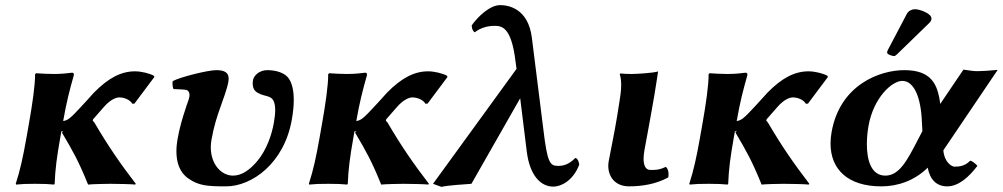

<svg xmlns="http://www.w3.org/2000/svg" viewBox="-20 -718 3917 750"><path d="M349.5 -238C345.2 -246 341.7 -243.2 342.6 -248.2C343.5 -253.2 344.6 -253.1 348.2 -257.2L385.8 -300.2C412.1 -330.4 435.1 -337.5 445.5 -337.5C467.8 -337.5 489 -326.8 496.8 -312.8L505.1 -313.2L583.1 -417.4L580.9 -422.1C565.3 -431.1 532 -439.4 507.5 -439.4C453.8 -439.4 404.1 -414.2 346.8 -356C346.8 -356 298.6 -302 272 -275C258.9 -261.6 244.8 -247.1 226.8 -245.2L226.9 -246C240.1 -321 251.4 -364 268.3 -424C269.5 -431 267.1 -434 261.1 -434C247 -432 219.2 -429 191.2 -429C165.2 -429 138.2 -430.7 120.7 -432L117 -428C117.4 -385 106.2 -310 93 -235L83.3 -180C70 -105 59 -54 41.5 0L43 3C64.1 0.7 82.5 0 117.5 0C151.5 0 172.6 1 191 3L193.5 0C195.6 -57 201.9 -104 215.3 -180L219.7 -205C236.6 -204.8 218.9 -202.7 222.6 -199C263.8 -129 286.1 -91 324 3C339.6 1.2 393.5 0 410.5 0C427.2 0 499.3 1.2 508 3L510.5 0C450 -78.6 402.9 -147 349.5 -238Z M1119.8 -250C1124.9 -278.5 1127.5 -304.6 1127.5 -327.8C1127.5 -362.4 1121.6 -390.4 1109 -410C1094 -433.5 1059 -444 1024 -444C993 -444 971.3 -423 968 -404C967.3 -400.3 967 -396.4 967 -392.5C967 -381.1 970 -369.9 976.7 -363C987.4 -352.1 1005.5 -347.2 1013.6 -345C1024.3 -342.1 1040.6 -339.5 1048 -325C1052.4 -316.5 1055 -305 1055 -288.3C1055 -275.1 1053.3 -258.6 1049.7 -238C1040.9 -187.9 1020 -131.6 986.8 -91C957.7 -55.4 924.9 -32 890.4 -32C843.3 -32 803.4 -77.7 803.4 -142.5C803.4 -152 804.3 -161.8 806.1 -172C815.6 -226 828.1 -263 840.1 -297C850.9 -330 866.3 -366 872.1 -399C872.8 -403.3 873.2 -407.2 873.2 -410.8C873.2 -434.9 856.4 -444 825 -444C792 -444 683.3 -417 654.4 -401C653.9 -398.1 653.7 -394.8 653.7 -391.4C653.7 -383.1 655.2 -374.3 658 -370C670.8 -369 703.7 -369.6 712.1 -365C717.6 -362 721.8 -352 719.9 -341C717.2 -326 711.5 -316 704 -291C693.2 -258 681.5 -220 673.6 -175C670.8 -159.2 669.1 -142.8 669.1 -126.8C669.1 -85.1 680.7 -45.3 715.4 -21C755.5 7 788 10 863 10C964 10 1089.8 -80 1119.8 -250Z M1494.5 -238C1490.2 -246 1486.7 -243.2 1487.6 -248.2C1488.5 -253.2 1489.6 -253.1 1493.2 -257.2L1530.8 -300.2C1557.1 -330.4 1580.1 -337.5 1590.5 -337.5C1612.8 -337.5 1634 -326.8 1641.8 -312.8L1650.1 -313.2L1728.1 -417.4L1725.9 -422.1C1710.3 -431.1 1677 -439.4 1652.5 -439.4C1598.8 -439.4 1549.1 -414.2 1491.8 -356C1491.8 -356 1443.6 -302 1417 -275C1403.9 -261.6 1389.8 -247.1 1371.8 -245.2L1371.9 -246C1385.1 -321 1396.4 -364 1413.3 -424C1414.5 -431 1412.1 -434 1406.1 -434C1392 -432 1364.2 -429 1336.2 -429C1310.2 -429 1283.2 -430.7 1265.7 -432L1262 -428C1262.4 -385 1251.2 -310 1238 -235L1228.3 -180C1215 -105 1204 -54 1186.5 0L1188 3C1209.1 0.7 1227.5 0 1262.5 0C1296.5 0 1317.6 1 1336 3L1338.5 0C1340.6 -57 1346.9 -104 1360.3 -180L1364.7 -205C1381.6 -204.8 1363.9 -202.7 1367.6 -199C1408.8 -129 1431.1 -91 1469 3C1484.6 1.2 1538.5 0 1555.5 0C1572.2 0 1644.3 1.2 1653 3L1655.5 0C1595 -78.6 1547.9 -147 1494.5 -238Z M2242.7 -75C2241 -84 2238.2 -98.6 2227.3 -101C2201.7 -75 2180.9 -70 2159.9 -70C2127.9 -70 2118 -82 2102.3 -214L2057.8 -569C2043.7 -687 1963.6 -698 1933.6 -698C1894.6 -698 1848 -655 1822.7 -619C1822.5 -606.2 1828 -594.4 1834.9 -592C1855.9 -609 1885.3 -617 1910.3 -617C1938.3 -617 1977.1 -616 1993.8 -478L1997.7 -449L1671.5 0L1704.4 12C1728.5 6 1794.2 2 1821.5 0L2012 -334.2L2037.7 -126C2049.3 -33 2091.6 11 2141.6 11C2170.6 11 2218.5 -11 2242.7 -75Z M2390.2 -261.1C2380.7 -201.7 2363 -118.1 2357.7 -88.1C2356.7 -82.2 2356.1 -76.2 2356.1 -70.2C2356.1 -29 2381.5 9.9 2437.4 9.9C2489.4 9.9 2543 0.9 2590.6 -25.1C2591.3 -29 2591.6 -33 2591.6 -36.9C2591.6 -49.2 2588.2 -60.8 2580.8 -66.1C2556.9 -55.1 2546.7 -54.1 2520.7 -54.1C2501.4 -54.1 2494 -72.5 2494 -97.9C2494 -108.1 2495.2 -119.4 2497.3 -131.1C2502.6 -161.1 2512.6 -212.1 2523.1 -272L2535.6 -343C2541.3 -375 2550.6 -439 2550.6 -439C2534.5 -433 2465.8 -429 2446.8 -429C2434.8 -429 2409 -430 2403.2 -431L2400.8 -429C2405 -415.5 2406.5 -400.7 2406.5 -386C2406.5 -362.5 2402.7 -339.2 2399.9 -322Z M2980.5 -238C2976.2 -246 2972.7 -243.2 2973.6 -248.2C2974.5 -253.2 2975.6 -253.1 2979.2 -257.2L3016.8 -300.2C3043.1 -330.4 3066.1 -337.5 3076.5 -337.5C3098.8 -337.5 3120 -326.8 3127.8 -312.8L3136.1 -313.2L3214.1 -417.4L3211.9 -422.1C3196.3 -431.1 3163 -439.4 3138.5 -439.4C3084.8 -439.4 3035.1 -414.2 2977.8 -356C2977.8 -356 2929.6 -302 2903 -275C2889.9 -261.6 2875.8 -247.1 2857.8 -245.2L2857.9 -246C2871.1 -321 2882.4 -364 2899.3 -424C2900.5 -431 2898.1 -434 2892.1 -434C2878 -432 2850.2 -429 2822.2 -429C2796.2 -429 2769.2 -430.7 2751.7 -432L2748 -428C2748.4 -385 2737.2 -310 2724 -235L2714.3 -180C2701 -105 2690 -54 2672.5 0L2674 3C2695.1 0.7 2713.5 0 2748.5 0C2782.5 0 2803.6 1 2822 3L2824.5 0C2826.6 -57 2832.9 -104 2846.3 -180L2850.7 -205C2867.6 -204.8 2849.9 -202.7 2853.6 -199C2894.8 -129 2917.1 -91 2955 3C2970.6 1.2 3024.5 0 3041.5 0C3058.2 0 3130.3 1.2 3139 3L3141.5 0C3081 -78.6 3033.9 -147 2980.5 -238Z M3554 -682C3543 -682 3529 -676 3523 -665L3447.8 -522C3446.1 -518.7 3445.2 -513.9 3445.2 -512.4C3445.2 -505.6 3465 -499 3472.7 -499C3476.7 -499 3481.1 -503.3 3485.2 -507L3610.7 -629C3616 -634.1 3618.5 -639.8 3618.5 -646.1C3618.5 -665.2 3573.3 -682 3554 -682ZM3583.1 -206 3563.4 -168C3523.8 -91.8 3492.9 -32 3438.4 -32C3383.4 -32 3366.2 -91.6 3366.2 -154.9C3366.2 -179.1 3368.7 -203.9 3372.6 -226C3392 -336 3463.8 -402 3504.6 -402C3551.6 -402 3577.8 -335 3581.2 -241ZM3512 -444C3418 -444 3261.2 -388 3228.4 -202C3225.6 -186.5 3224.3 -171.5 3224.3 -157.2C3224.3 -57.3 3290.9 10 3423 10C3488 10 3553 -13 3603.9 -63C3612.6 -16 3639 10 3680 10C3725.6 10 3766.3 -28.5 3798.1 -70.3C3790.8 -78.1 3779.4 -88.4 3770 -90.4C3748.4 -68.3 3726 -67 3708.6 -67C3697.7 -67 3669 -83.5 3664.9 -130.8L3877.2 -445C3847.7 -442 3813.3 -440 3799.3 -440C3787.3 -440 3774.5 -441 3743.4 -446L3652.8 -312C3642.9 -392 3616 -444 3512 -444Z"/></svg>

Font: Linux Biolinum O 
Style: Bold Italic
Weight: 700
Designer: Philipp H. Poll
Foundry: Philipp H. Poll
Version: Version 1.3.2